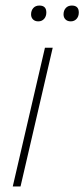

<svg xmlns="http://www.w3.org/2000/svg" viewBox="-20 -672 304 692"><path d="M235 -595Q223 -595 216 -602Q209 -609 209 -620Q209 -634 217 -643Q225 -652 239 -652Q264 -652 264 -627Q264 -613 256 -604Q248 -595 235 -595ZM118 -595Q106 -595 99 -602Q92 -609 92 -620Q92 -634 100 -643Q108 -652 122 -652Q147 -652 147 -627Q147 -613 139 -604Q131 -595 118 -595ZM170 -500 54 0H26L142 -500Z"/></svg>

Font: Work Sans ExtraLight
Style: Italic
Weight: 200
Italic angle: -13°
Designer: Wei Huang
Foundry: Wei Huang
Version: Version 2.012; ttfautohint (v1.8.3)